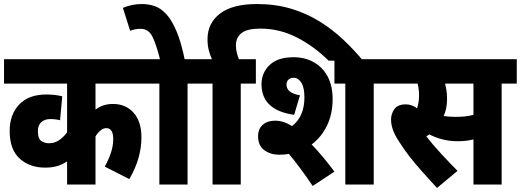

<svg xmlns="http://www.w3.org/2000/svg" viewBox="-20 -916 2585 953"><path d="M722 -501H454V-372Q473 -386 494 -393Q515 -400 541 -400Q604 -400 643 -356.5Q682 -313 682 -234Q682 -185 668 -134Q654 -83 622 -27L500 -89Q518 -121 530 -156Q542 -191 542 -226Q542 -255 532.5 -267.5Q523 -280 508 -280Q493 -280 479 -268.5Q465 -257 454 -239V0H313V-115Q289 -99 263.5 -91.5Q238 -84 204 -84Q127 -84 77.5 -129Q28 -174 28 -266Q28 -348 75.5 -397.5Q123 -447 210 -447Q253 -447 289 -438L278 -319Q257 -325 230 -325Q201 -325 184.5 -309.5Q168 -294 168 -265Q168 -228 184.5 -216.5Q201 -205 222 -205Q251 -205 273 -220Q295 -235 313 -259V-501H0V-622H722Z M911 -501V0H771V-501H709V-622H986V-501ZM776 -615Q755 -699 735.5 -736Q716 -773 678 -773Q650 -773 626 -763L590 -877Q635 -896 684 -896Q719 -896 749.5 -885Q780 -874 807 -844Q834 -814 857 -759Q880 -704 898 -615Z M1035 -501H973V-622H1032Q1022 -644 1016 -668Q1010 -692 1010 -721Q1010 -801 1072 -848.5Q1134 -896 1255 -896Q1347 -896 1424 -873Q1501 -850 1565.5 -810Q1630 -770 1683.5 -719.5Q1737 -669 1782 -615H1611Q1538 -687 1452.5 -730.5Q1367 -774 1273 -774Q1207 -774 1179 -752Q1151 -730 1151 -691Q1151 -671 1155.5 -654Q1160 -637 1166 -622H1250V-501H1175V0H1035Z M1365 -148Q1323 -148 1292 -170.5Q1261 -193 1261 -240Q1261 -276 1284 -296.5Q1307 -317 1345 -317Q1366 -317 1387 -310.5Q1408 -304 1429 -290Q1491 -337 1491 -433Q1491 -482 1475.5 -506Q1460 -530 1437 -530Q1422 -530 1412 -521Q1402 -512 1402 -496Q1402 -454 1469 -443L1440 -346Q1278 -369 1278 -498Q1278 -555 1318.5 -593.5Q1359 -632 1437 -632Q1492 -632 1536 -608Q1580 -584 1605.5 -537.5Q1631 -491 1631 -424Q1631 -351 1603.5 -293.5Q1576 -236 1527 -199Q1556 -169 1585.5 -133.5Q1615 -98 1640 -64L1532 7Q1470 -85 1414 -152Q1391 -148 1365 -148ZM1835 -501V0H1694V-501H1640V-622H1909V-501Z M2470 -501V0H2330V-224Q2310 -219 2290.5 -217Q2271 -215 2252 -215Q2209 -215 2173 -225Q2137 -235 2111 -249Q2104 -244 2096 -239Q2128 -198 2170 -152.5Q2212 -107 2251 -68L2149 17Q2107 -29 2074 -66Q2041 -103 2013.5 -138Q1986 -173 1961 -213Q1940 -244 1930.5 -271Q1921 -298 1921 -322Q1921 -352 1938 -375Q1955 -398 1994 -398Q2025 -398 2050 -378Q2060 -408 2060 -443Q2060 -473 2053 -501H1897V-622H2545V-501ZM2239 -336Q2266 -336 2287 -338Q2308 -340 2330 -346V-501H2189Q2193 -486 2196 -467Q2199 -448 2199 -425Q2199 -399 2194.5 -378Q2190 -357 2182 -340Q2209 -336 2239 -336Z"/></svg>

Font: Noto Sans Condensed ExtraBold
Style: Italic
Weight: 800
Width: 3
Italic angle: -12°
Designer: Monotype Design Team
Foundry: Monotype Imaging Inc.
Version: Version 2.013; ttfautohint (v1.8.4.7-5d5b)